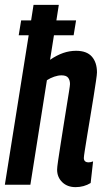

<svg xmlns="http://www.w3.org/2000/svg" viewBox="-23 -760 431 790"><path d="M322 -110Q322 -92 342 -92Q350 -92 360 -96L350 -7Q322 10 288 10Q254 10 233 -10.5Q212 -31 212 -62Q212 -71 216 -98.5Q220 -126 226 -164Q232 -202 238.5 -243.5Q245 -285 251 -321.5Q257 -358 261 -383.5Q265 -409 265 -414Q265 -430 257.5 -440Q250 -450 230 -450Q216 -450 200 -444.5Q184 -439 170 -430L102 0H-3L95 -615H54L64 -676H105L115 -740H219L209 -676H290L280 -615H199L183 -514Q211 -533 237 -542Q263 -551 290 -551Q334 -551 355 -527Q376 -503 376 -462Q376 -454 372 -427Q368 -400 362 -362Q356 -324 349 -282.5Q342 -241 336 -204Q330 -167 326 -141.5Q322 -116 322 -110Z"/></svg>

Font: Georama Condensed SemiBold
Style: Italic
Weight: 600
Width: 3
Italic angle: -9°
Designer: Jean-Baptiste Levee
Foundry: Production Type
Version: Version 1.000